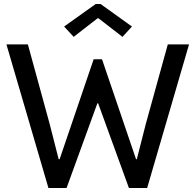

<svg xmlns="http://www.w3.org/2000/svg" viewBox="-20 -942 979 962"><path d="M222.7 0 12.2 -719.7H119.6L228.5 -322.3L273.9 -144.5H278.8L449.2 -645H491.2L661.6 -144.5H665.5L710.9 -322.3L820.8 -719.7H927.2L717.3 0H626L471.7 -424.3H467.8L313.5 0ZM349.1 -757.3 301.3 -809.1 459.5 -921.9H483.9L641.1 -809.1L593.8 -757.3L473.1 -850.6H469.2Z"/></svg>

Font: Reddit Sans Medium
Style: Regular
Weight: 500
Designer: Stephen Hutchings
Foundry: Reddit
Version: Version 1.014